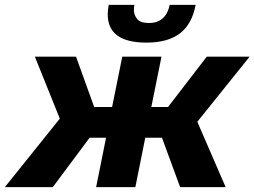

<svg xmlns="http://www.w3.org/2000/svg" viewBox="-70 -773 1051 793"><path d="M-50 0 177 -283 74 -539H244L319 -331H393L435 -539H597L555 -331H624L784 -539H961L745 -270L862 0H674L599 -204H530L489 0H327L368 -204H300L148 0ZM535 -597Q375 -597 375 -713.5Q375 -732 379 -753H485Q483 -742 483 -732.5Q483 -711 496.5 -694.5Q510 -678 545 -678Q615 -678 631 -753H738Q723 -673 673 -635Q623 -597 535 -597Z"/></svg>

Font: Argentum Sans SemiBold
Style: Italic
Weight: 600
Italic angle: -11°
Designer: Julieta Ulanovsky (font), Cristiano Sobral (main changes and remaster)
Foundry: Julieta Ulanovsky (font), Cristiano Sobral (main changes and remaster)
Version: Version 2.007;June 15, 2022;FontCreator 14.0.0.2814 64-bit; 